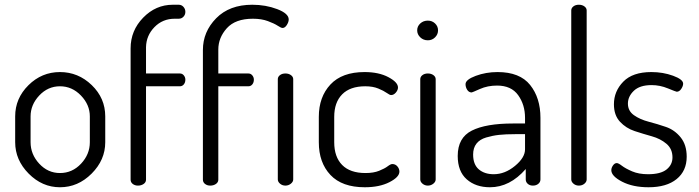

<svg xmlns="http://www.w3.org/2000/svg" viewBox="-20 -783 2951 810"><path d="M44 -183V-292Q44 -368 100 -423.5Q156 -479 233 -479Q310 -479 367 -424Q424 -369 424 -292V-183Q424 -108 366.5 -50.5Q309 7 233 7Q158 7 101 -50.5Q44 -108 44 -183ZM109 -183Q109 -132 145.5 -92.5Q182 -53 233 -53Q285 -53 322 -92.5Q359 -132 359 -183V-292Q359 -341 321.5 -380Q284 -419 233 -419Q182 -419 145.5 -380Q109 -341 109 -292Z M531 -25V-579Q531 -654 584 -708.5Q637 -763 709 -763H734Q746 -763 754 -754Q762 -745 762 -733Q762 -721 754 -712.5Q746 -704 734 -704H717Q666 -704 631.5 -668.5Q597 -633 596 -584V-473H739Q749 -473 755.5 -465Q762 -457 762 -447Q762 -435 755.5 -427Q749 -419 739 -419H596V-25Q596 -14 586 -7Q576 0 562 0Q549 0 540 -7Q531 -14 531 -25Z M836 -25V-572Q836 -649 892 -706Q948 -763 1044 -763Q1101 -763 1149.5 -744.5Q1198 -726 1198 -701Q1198 -690 1190 -677.5Q1182 -665 1172 -665Q1166 -665 1151.5 -674.5Q1137 -684 1110 -694Q1083 -704 1047 -704Q973 -704 937 -664Q901 -624 901 -574V-473H1028Q1038 -473 1044.5 -465Q1051 -457 1051 -447Q1051 -435 1044.5 -427Q1038 -419 1028 -419H901V-25Q901 -14 891 -7Q881 0 867 0Q854 0 845 -7Q836 -14 836 -25ZM1152 -26V-449Q1152 -459 1161 -466Q1170 -473 1184 -473Q1198 -473 1207.5 -466Q1217 -459 1217 -449V-26Q1217 -16 1207 -8Q1197 0 1184 0Q1171 0 1161.5 -8Q1152 -16 1152 -26Z M1325 -183V-290Q1325 -374 1374 -426.5Q1423 -479 1518 -479Q1578 -479 1618.5 -457.5Q1659 -436 1659 -414Q1659 -403 1650 -392.5Q1641 -382 1630 -382Q1624 -382 1611.5 -391Q1599 -400 1576 -409.5Q1553 -419 1521 -419Q1457 -419 1423.5 -385Q1390 -351 1390 -290V-183Q1390 -121 1423.5 -87Q1457 -53 1522 -53Q1556 -53 1579.5 -62.5Q1603 -72 1615.5 -81.5Q1628 -91 1635 -91Q1648 -91 1656.5 -81Q1665 -71 1665 -59Q1665 -36 1623 -14.5Q1581 7 1519 7Q1423 7 1374 -45Q1325 -97 1325 -183Z M1785 -696Q1803 -696 1815.5 -684Q1828 -672 1828 -655Q1828 -638 1815.5 -625.5Q1803 -613 1785 -613Q1766 -613 1753 -625.5Q1740 -638 1740 -655Q1740 -672 1753 -684Q1766 -696 1785 -696ZM1753 -26V-449Q1753 -459 1762 -466Q1771 -473 1785 -473Q1799 -473 1808.5 -466Q1818 -459 1818 -449V-26Q1818 -16 1808 -8Q1798 0 1785 0Q1772 0 1762.5 -8Q1753 -16 1753 -26Z M1911 -125Q1911 -202 1970.5 -232Q2030 -262 2144 -262H2195V-286Q2195 -341 2166 -381.5Q2137 -422 2077 -422Q2037 -422 2004.5 -407.5Q1972 -393 1970 -393Q1958 -393 1951 -404Q1944 -415 1944 -428Q1944 -447 1987 -463Q2030 -479 2079 -479Q2173 -479 2216.5 -424.5Q2260 -370 2260 -286V-26Q2260 -15 2251 -7.5Q2242 0 2228 0Q2215 0 2206.5 -7.5Q2198 -15 2198 -26V-70Q2131 7 2047 7Q1987 7 1949 -26.5Q1911 -60 1911 -125ZM1976 -131Q1976 -89 2000 -68.5Q2024 -48 2063 -48Q2110 -48 2152.5 -83Q2195 -118 2195 -153V-217H2153Q2113 -217 2085.5 -214Q2058 -211 2031 -203Q2004 -195 1990 -177Q1976 -159 1976 -131Z M2390 -26V-739Q2390 -749 2399 -756Q2408 -763 2422 -763Q2436 -763 2445.5 -756Q2455 -749 2455 -739V-26Q2455 -16 2445.5 -8Q2436 0 2422 0Q2409 0 2399.5 -8Q2390 -16 2390 -26Z M2559 -65Q2559 -75 2566 -85Q2573 -95 2582 -95Q2589 -95 2604 -83.5Q2619 -72 2647 -60Q2675 -48 2714 -48Q2767 -48 2792 -68Q2817 -88 2817 -119Q2817 -155 2791.5 -176.5Q2766 -198 2730 -208Q2694 -218 2657.5 -230Q2621 -242 2595.5 -269.5Q2570 -297 2570 -343Q2570 -398 2609.5 -438.5Q2649 -479 2728 -479Q2777 -479 2819.5 -463.5Q2862 -448 2862 -430Q2862 -420 2854 -408Q2846 -396 2835 -396Q2832 -396 2798 -410Q2764 -424 2729 -424Q2679 -424 2654 -400Q2629 -376 2629 -346Q2629 -315 2654.5 -297Q2680 -279 2716.5 -269.5Q2753 -260 2789.5 -247.5Q2826 -235 2851.5 -203.5Q2877 -172 2877 -122Q2877 -62 2834.5 -27.5Q2792 7 2716 7Q2650 7 2604.5 -16.5Q2559 -40 2559 -65Z"/></svg>

Font: Terminal Dosis
Style: Regular
Weight: 400
Designer: Edgar Tolentino, Pablo Impallari, Igino Marini
Foundry: Edgar Tolentino, Pablo Impallari, Igino Marini
Version: Version 1.007